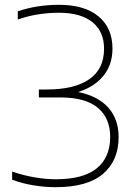

<svg xmlns="http://www.w3.org/2000/svg" viewBox="-20 -769 552 798"><path d="M211 9Q166 9 119 1.2Q72 -6.5 30.5 -22V-56Q76.5 -40 123 -32Q169.5 -24 212.5 -24Q326.5 -24 382.2 -69.5Q438 -115 438 -200Q438 -277.5 386.8 -320.8Q335.5 -364 231 -364H141.5V-397H174Q289 -397 350.8 -439.5Q412.5 -482 412.5 -566.5Q412.5 -638 364 -677Q315.5 -716 225 -716Q182.5 -716 140 -709.5Q97.5 -703 54 -688V-722Q133 -749 225.5 -749Q331.5 -749 389.5 -700.8Q447.5 -652.5 447.5 -567Q447.5 -499.5 409.2 -453.2Q371 -407 304.5 -386.5Q387 -370 430 -321.8Q473 -273.5 473 -199.5Q473 -101.5 408 -46.2Q343 9 211 9Z"/></svg>

Font: Encode Sans SemiExpanded SemiExpanded Thin
Style: Regular
Weight: 100
Width: 6
Designer: Multiple Designers
Foundry: Impallari Type
Version: Version 3.000; ttfautohint (v1.8.3) -l 8 -r 50 -G 200 -x 14 